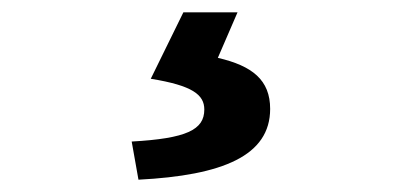

<svg xmlns="http://www.w3.org/2000/svg" viewBox="-20 -24 666 312"><path d="M194 206 205 268C342 261 419 229 419 153C419 106 390 83 334 70L366 -4H278L225 104C293 115 312 130 312 154C312 187 283 201 194 206Z"/></svg>

Font: Spoqa Han Sans Neo Bold
Style: Bold
Weight: 700
Designer: [Spoqa Han Sans Neo] Dong-huui Kim  Younghwa Kang  Yujin Lee  [Noto Sans] Ryoko NISHIZUKA  (kana & ideographs); Paul D. 
Foundry: Spoqa (http://www.spoqa-han-sans.com)
Version: Version 1.100;hotconv 1.0.109;makeotfexe 2.5.65596